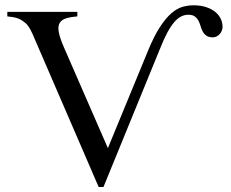

<svg xmlns="http://www.w3.org/2000/svg" viewBox="-20 -708 894 743"><path d="M361.8 15.6 114.7 -556.2Q106 -577.6 99.6 -589.6Q93.3 -601.6 88.4 -608.2Q83.5 -614.7 79.6 -617.9Q75.7 -621.1 71.3 -624.5Q60.1 -633.3 45.9 -637.9Q31.7 -642.6 8.3 -644.5V-662.1H279.3V-644.5Q250 -642.1 234.1 -636.5Q218.3 -630.9 211.9 -620.6Q203.1 -607.9 207.3 -584.7Q211.4 -561.5 228 -523.4L397.5 -134.8L551.8 -509.3Q575.7 -567.9 598.6 -603Q621.6 -638.2 643.6 -657Q665.5 -675.8 686.8 -681.6Q708 -687.5 729 -687.5Q755.9 -687.5 776.9 -680.7Q797.9 -673.8 812.3 -662.4Q826.7 -650.9 834 -635.7Q841.3 -620.6 841.3 -604Q841.3 -597.2 838.6 -590.1Q835.9 -583 831.1 -577.1Q826.2 -571.3 819.1 -567.4Q812 -563.5 803.7 -563.5Q787.6 -563.5 778.6 -570.1Q769.5 -576.7 764.4 -586.2Q759.3 -595.7 756.1 -607.2Q752.9 -618.7 747.8 -628.2Q742.7 -637.7 733.9 -644.3Q725.1 -650.9 709 -650.9Q694.3 -650.9 680.9 -644.3Q667.5 -637.7 654.1 -622.1Q640.6 -606.4 626.7 -580.3Q612.8 -554.2 597.2 -514.6L380.4 15.6Z"/></svg>

Font: Doulos SIL Compact
Style: Regular
Weight: 400
Designer: Walt Agee, Victor Gaultney, Peter Martin, Debbi Hosken
Foundry: SIL International
Version: Version 4.110; 2011; Maintenance release ; LnSpcTght